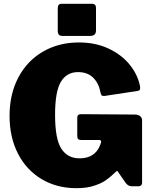

<svg xmlns="http://www.w3.org/2000/svg" viewBox="-20 -974 801 1004"><path d="M30 -368Q30 -482 76 -569Q122 -656 204.5 -704Q287 -752 393 -752Q479 -752 546.5 -720.5Q614 -689 655.5 -639Q697 -589 710 -533Q713 -521 713 -514Q713 -505 709 -502Q705 -499 696 -498L525 -472Q514 -472 511 -476Q508 -480 505 -492Q497 -538 467.5 -567.5Q438 -597 388 -597Q329 -597 298.5 -546.5Q268 -496 268 -374Q268 -246 301 -196Q334 -146 396 -146Q477 -146 504 -216L507 -225L509 -233Q509 -242 498 -242H404Q393 -242 388.5 -247Q384 -252 384 -264V-360Q384 -377 405 -377L685 -375Q703 -375 713 -366.5Q723 -358 723 -344V-17Q723 -10 718 -5Q713 0 706 0H668Q650 0 636 -19L596 -77Q595 -80 592 -80Q590 -80 585 -75Q559 -50 535.5 -33Q512 -16 473 -3Q434 10 380 10Q276 10 196.5 -38Q117 -86 73.5 -171.5Q30 -257 30 -368ZM482 -815Q482 -800 474 -793Q466 -786 449 -786H308Q294 -786 288 -792.5Q282 -799 282 -812V-931Q282 -954 301 -954H464Q472 -954 477 -948.5Q482 -943 482 -933Z"/></svg>

Font: Libre Franklin Black
Style: Regular
Weight: 900
Designer: Pablo Impallari, Rodrigo Fuenzalida
Foundry: Impallari Type
Version: Version 1.002; ttfautohint (v1.5)